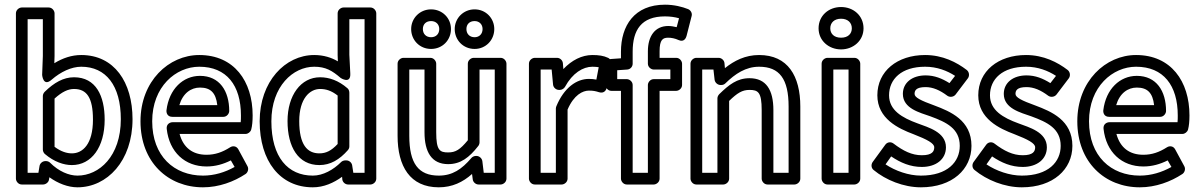

<svg xmlns="http://www.w3.org/2000/svg" viewBox="-20 -763 5112 820"><path d="M98 -25V-681H163V-524L160 -443C160 -443 164 -390 201 -423C239 -456 285 -478 327 -478C432 -478 496 -398 496 -254C496 -95 403 -13 311 -13C274 -13 231 -31 194 -68C189 -73 182 -75 177 -75H174C161 -75 151 -65 149 -55L144 -25ZM48 0C48 11 58 25 73 25H164C174 25 187 17 189 5L191 -6C227 20 270 37 311 37C437 37 546 -75 546 -254C546 -412 468 -528 327 -528C286 -528 248 -515 212 -493L213 -524V-706C213 -717 203 -731 188 -731H73C62 -731 48 -721 48 -706ZM172 -105C211 -72 252 -58 287 -58C371 -58 427 -135 427 -252C427 -353 390 -433 296 -433C251 -433 211 -410 171 -371C166 -366 163 -359 163 -353V-124C163 -117 167 -109 172 -105ZM213 -136V-342C245 -371 271 -383 296 -383C350 -383 377 -347 377 -252C377 -147 333 -108 287 -108C266 -108 241 -115 213 -136Z M630 -245C630 -393 731 -478 831 -478C948 -478 1009 -398 1009 -270C1009 -260 1009 -249 1008 -241H717C707 -241 690 -234 692 -213C703 -113 770 -52 862 -52C900 -52 934 -62 966 -78L982 -50C941 -27 895 -13 847 -13C724 -13 630 -96 630 -245ZM580 -245C580 -70 698 37 847 37C915 37 979 13 1029 -20C1039 -27 1043 -42 1037 -53L998 -125C990 -140 974 -141 963 -134C930 -113 899 -102 862 -102C803 -102 763 -132 747 -191H1029C1039 -191 1050 -199 1053 -210C1057 -225 1059 -246 1059 -270C1059 -416 980 -528 831 -528C701 -528 580 -417 580 -245ZM716 -264H934C949 -264 959 -278 959 -289C959 -374 918 -439 834 -439C762 -439 702 -383 691 -292C690 -282 694 -264 716 -264ZM746 -314C761 -365 796 -389 834 -389C879 -389 902 -367 908 -314Z M1139 -245C1139 -395 1232 -478 1322 -478C1371 -478 1399 -461 1435 -430C1435 -430 1479 -401 1476 -450L1472 -529V-681H1537V-25H1489L1484 -57C1482 -69 1471 -78 1459 -78H1455C1448 -78 1441 -75 1437 -71C1404 -38 1360 -13 1316 -13C1210 -13 1139 -91 1139 -245ZM1089 -245C1089 -75 1176 37 1316 37C1363 37 1405 18 1441 -8L1442 4C1444 16 1455 25 1467 25H1562C1573 25 1587 15 1587 0V-706C1587 -717 1577 -731 1562 -731H1447C1436 -731 1422 -721 1422 -706V-528V-527L1423 -501C1396 -517 1362 -528 1322 -528C1198 -528 1089 -415 1089 -245ZM1208 -246C1208 -135 1254 -58 1344 -58C1391 -58 1430 -81 1466 -122C1470 -127 1472 -132 1472 -138V-367C1472 -374 1469 -382 1464 -386C1426 -419 1386 -433 1347 -433C1265 -433 1208 -356 1208 -246ZM1258 -246C1258 -342 1303 -383 1347 -383C1372 -383 1395 -376 1422 -355V-148C1395 -119 1372 -108 1344 -108C1292 -108 1258 -145 1258 -246Z M1728 -183V-466H1793V-198C1793 -113 1824 -62 1894 -62C1947 -62 1984 -90 2023 -140C2026 -144 2028 -150 2028 -155V-466H2093V-25H2046L2040 -75C2038 -88 2026 -97 2015 -97H2012C2005 -97 1997 -93 1993 -88C1952 -40 1912 -13 1854 -13C1767 -13 1728 -65 1728 -183ZM1678 -183C1678 -53 1731 37 1854 37C1911 37 1957 15 1996 -20L1999 3C2000 14 2011 25 2024 25H2118C2129 25 2143 15 2143 0V-491C2143 -502 2133 -516 2118 -516H2003C1992 -516 1978 -506 1978 -491V-164C1945 -124 1926 -112 1894 -112C1858 -112 1843 -121 1843 -198V-491C1843 -502 1833 -516 1818 -516H1703C1692 -516 1678 -506 1678 -491ZM1821 -604C1800 -604 1786 -618 1786 -639C1786 -659 1799 -673 1821 -673C1843 -673 1856 -658 1856 -639C1856 -618 1842 -604 1821 -604ZM1821 -554C1870 -554 1906 -592 1906 -639C1906 -686 1869 -723 1821 -723C1773 -723 1736 -685 1736 -639C1736 -592 1772 -554 1821 -554ZM2007 -604C1986 -604 1972 -618 1972 -639C1972 -659 1985 -673 2007 -673C2027 -673 2041 -659 2041 -639C2041 -618 2027 -604 2007 -604ZM2007 -554C2055 -554 2091 -592 2091 -639C2091 -685 2055 -723 2007 -723C1959 -723 1922 -685 1922 -639C1922 -592 1958 -554 2007 -554Z M2289 -25V-466H2336L2342 -402C2343 -389 2355 -379 2367 -379H2371C2380 -379 2389 -385 2393 -392C2425 -451 2470 -478 2510 -478C2521 -478 2530 -477 2537 -476L2527 -423C2517 -425 2507 -426 2495 -426C2443 -426 2389 -389 2356 -309C2355 -306 2354 -303 2354 -300V-25ZM2239 0C2239 11 2249 25 2264 25H2379C2390 25 2404 15 2404 0V-295C2431 -358 2469 -376 2495 -376C2514 -376 2523 -374 2539 -369C2559 -363 2569 -377 2571 -388L2591 -488C2593 -498 2588 -511 2577 -516C2558 -525 2537 -528 2510 -528C2465 -528 2422 -506 2386 -468L2384 -493C2383 -505 2372 -516 2359 -516H2264C2253 -516 2239 -506 2239 -491Z M2880 -685 2870 -647C2856 -650 2846 -652 2834 -652C2777 -652 2747 -608 2747 -544V-491C2747 -476 2761 -466 2772 -466H2843V-425H2772C2757 -425 2747 -411 2747 -400V-25H2682V-400C2682 -415 2668 -425 2657 -425H2616V-463L2659 -466C2672 -467 2682 -478 2682 -491V-542C2682 -635 2719 -693 2820 -693C2842 -693 2863 -690 2880 -685ZM2934 -695C2937 -707 2930 -719 2919 -724C2894 -734 2859 -743 2820 -743C2689 -743 2632 -653 2632 -542V-514L2589 -511C2576 -510 2566 -499 2566 -486V-400C2566 -389 2576 -375 2591 -375H2632V0C2632 11 2642 25 2657 25H2772C2783 25 2797 15 2797 0V-375H2868C2879 -375 2893 -385 2893 -400V-491C2893 -502 2883 -516 2868 -516H2797V-544C2797 -594 2811 -602 2834 -602C2847 -602 2863 -599 2878 -592C2902 -581 2910 -602 2912 -609Z M2979 -25V-466H3027L3032 -422C3034 -409 3046 -400 3057 -400H3061C3068 -400 3074 -403 3078 -407C3120 -448 3165 -478 3222 -478C3309 -478 3348 -426 3348 -308V-25H3283V-293C3283 -379 3252 -429 3181 -429C3128 -429 3093 -401 3052 -361C3047 -356 3044 -349 3044 -343V-25ZM2929 0C2929 11 2939 25 2954 25H3069C3080 25 3094 15 3094 0V-332C3129 -366 3150 -379 3181 -379C3218 -379 3233 -369 3233 -293V0C3233 11 3243 25 3258 25H3373C3384 25 3398 15 3398 0V-308C3398 -438 3345 -528 3222 -528C3163 -528 3116 -504 3076 -472L3074 -494C3073 -505 3062 -516 3049 -516H2954C2943 -516 2929 -506 2929 -491Z M3572 -602C3542 -602 3526 -619 3526 -642C3526 -666 3543 -683 3572 -683C3601 -683 3618 -666 3618 -642C3618 -619 3602 -602 3572 -602ZM3572 -552C3624 -552 3668 -589 3668 -642C3668 -696 3625 -733 3572 -733C3519 -733 3476 -696 3476 -642C3476 -589 3520 -552 3572 -552ZM3539 -25V-466H3604V-25ZM3489 0C3489 11 3499 25 3514 25H3629C3640 25 3654 15 3654 0V-491C3654 -502 3644 -516 3629 -516H3514C3503 -516 3489 -506 3489 -491Z M3762 -61 3786 -95C3826 -68 3868 -50 3917 -50C3978 -50 4020 -83 4020 -134C4020 -199 3944 -219 3899 -236C3833 -260 3777 -292 3777 -356C3777 -425 3830 -478 3931 -478C3982 -478 4025 -461 4059 -439L4035 -408C4003 -428 3971 -441 3933 -441C3876 -441 3836 -410 3836 -362C3836 -299 3909 -282 3954 -266C4022 -241 4079 -214 4079 -140C4079 -72 4027 -13 3913 -13C3861 -13 3804 -33 3762 -61ZM3707 -71C3700 -61 3700 -46 3711 -37C3763 6 3839 37 3913 37C4047 37 4129 -40 4129 -140C4129 -250 4038 -287 3972 -312C3911 -334 3886 -347 3886 -362C3886 -376 3892 -391 3933 -391C3964 -391 3994 -378 4026 -354C4036 -347 4052 -348 4061 -359L4114 -429C4121 -439 4120 -455 4109 -464C4066 -497 4006 -528 3931 -528C3812 -528 3727 -459 3727 -356C3727 -256 3817 -214 3881 -190C3940 -167 3970 -151 3970 -134C3970 -117 3962 -100 3917 -100C3875 -100 3838 -118 3796 -150C3784 -159 3769 -156 3761 -145Z M4193 -61 4217 -95C4257 -68 4299 -50 4348 -50C4409 -50 4451 -83 4451 -134C4451 -199 4375 -219 4330 -236C4264 -260 4208 -292 4208 -356C4208 -425 4261 -478 4362 -478C4413 -478 4456 -461 4490 -439L4466 -408C4434 -428 4402 -441 4364 -441C4307 -441 4267 -410 4267 -362C4267 -299 4340 -282 4385 -266C4453 -241 4510 -214 4510 -140C4510 -72 4458 -13 4344 -13C4292 -13 4235 -33 4193 -61ZM4138 -71C4131 -61 4131 -46 4142 -37C4194 6 4270 37 4344 37C4478 37 4560 -40 4560 -140C4560 -250 4469 -287 4403 -312C4342 -334 4317 -347 4317 -362C4317 -376 4323 -391 4364 -391C4395 -391 4425 -378 4457 -354C4467 -347 4483 -348 4492 -359L4545 -429C4552 -439 4551 -455 4540 -464C4497 -497 4437 -528 4362 -528C4243 -528 4158 -459 4158 -356C4158 -256 4248 -214 4312 -190C4371 -167 4401 -151 4401 -134C4401 -117 4393 -100 4348 -100C4306 -100 4269 -118 4227 -150C4215 -159 4200 -156 4192 -145Z M4631 -245C4631 -393 4732 -478 4832 -478C4949 -478 5010 -398 5010 -270C5010 -260 5010 -249 5009 -241H4718C4708 -241 4691 -234 4693 -213C4704 -113 4771 -52 4863 -52C4901 -52 4935 -62 4967 -78L4983 -50C4942 -27 4896 -13 4848 -13C4725 -13 4631 -96 4631 -245ZM4581 -245C4581 -70 4699 37 4848 37C4916 37 4980 13 5030 -20C5040 -27 5044 -42 5038 -53L4999 -125C4991 -140 4975 -141 4964 -134C4931 -113 4900 -102 4863 -102C4804 -102 4764 -132 4748 -191H5030C5040 -191 5051 -199 5054 -210C5058 -225 5060 -246 5060 -270C5060 -416 4981 -528 4832 -528C4702 -528 4581 -417 4581 -245ZM4717 -264H4935C4950 -264 4960 -278 4960 -289C4960 -374 4919 -439 4835 -439C4763 -439 4703 -383 4692 -292C4691 -282 4695 -264 4717 -264ZM4747 -314C4762 -365 4797 -389 4835 -389C4880 -389 4903 -367 4909 -314Z"/></svg>

Font: Falling Sky
Style: Ou
Weight: 400
Designer: Paul D. Hunt
Foundry: Adobe Systems Incorporated
Version: Version 1.02